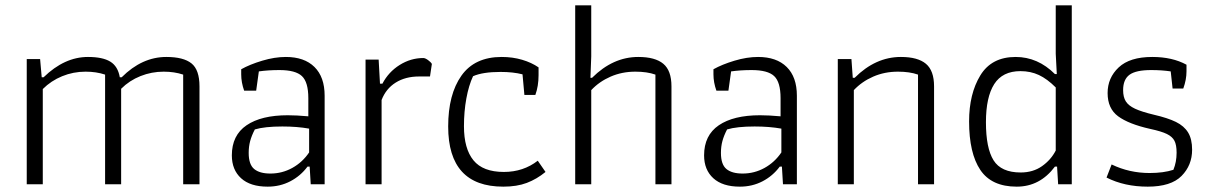

<svg xmlns="http://www.w3.org/2000/svg" viewBox="-20 -689 4528 718"><path d="M80 -468H130L136 -400H143Q221 -476 309 -476Q364 -476 392.5 -458.5Q421 -441 428 -400H435Q511 -476 602 -476Q666 -476 696 -452Q726 -428 726 -366V0H665V-410Q632 -421 592 -421Q547 -421 505.5 -404.5Q464 -388 433 -357V0H373V-410Q340 -421 300 -421Q254 -421 212.5 -404Q171 -387 140 -356V0H80Z M847 -108Q847 -183 902 -220.5Q957 -258 1056 -258Q1089 -258 1133 -254V-322Q1133 -382 1109 -404.5Q1085 -427 1025 -427Q983 -427 948 -422L938 -350H893Q882 -381 882 -411V-430Q914 -448 960.5 -462Q1007 -476 1049 -476Q1118 -476 1156 -438.5Q1194 -401 1194 -331V0H1142L1138 -66H1130Q1104 -31 1065.5 -11Q1027 9 981 9Q916 9 881.5 -22.5Q847 -54 847 -108ZM1136 -119V-208Q1091 -216 1036 -216Q970 -216 933 -205Q921 -182 915.5 -161.5Q910 -141 910 -117Q910 -74 930.5 -57Q951 -40 991 -40Q1035 -40 1073 -61Q1111 -82 1136 -119Z M1347 -466H1396L1401 -376H1410Q1433 -420 1474.5 -446Q1516 -472 1563 -472Q1570 -472 1580.5 -464.5Q1591 -457 1595 -450L1588 -403H1547Q1496 -403 1459.5 -380Q1423 -357 1407 -315V0H1347Z M1656 -216Q1656 -336 1705.5 -406Q1755 -476 1856 -476Q1897 -476 1932.5 -465.5Q1968 -455 1994 -437V-408Q1994 -367 1982 -334H1941L1934 -411Q1899 -420 1852 -420Q1785 -420 1749 -404Q1733 -370 1724 -321Q1715 -272 1715 -217Q1715 -133 1750.5 -89.5Q1786 -46 1864 -46Q1937 -46 1991 -88L2020 -46Q1987 -19 1950 -5Q1913 9 1862 9Q1656 9 1656 -216Z M2131 -669H2191V-478L2188 -398H2194Q2272 -476 2367 -476Q2430 -476 2460.5 -450.5Q2491 -425 2491 -366V0H2431V-410Q2400 -421 2356 -421Q2306 -421 2263.5 -402.5Q2221 -384 2191 -352V0H2131Z M2613 -108Q2613 -183 2668 -220.5Q2723 -258 2822 -258Q2855 -258 2899 -254V-322Q2899 -382 2875 -404.5Q2851 -427 2791 -427Q2749 -427 2714 -422L2704 -350H2659Q2648 -381 2648 -411V-430Q2680 -448 2726.5 -462Q2773 -476 2815 -476Q2884 -476 2922 -438.5Q2960 -401 2960 -331V0H2908L2904 -66H2896Q2870 -31 2831.5 -11Q2793 9 2747 9Q2682 9 2647.5 -22.5Q2613 -54 2613 -108ZM2902 -119V-208Q2857 -216 2802 -216Q2736 -216 2699 -205Q2687 -182 2681.5 -161.5Q2676 -141 2676 -117Q2676 -74 2696.5 -57Q2717 -40 2757 -40Q2801 -40 2839 -61Q2877 -82 2902 -119Z M3113 -468H3164L3169 -398H3176Q3254 -476 3349 -476Q3412 -476 3442.5 -450.5Q3473 -425 3473 -366V0H3413V-410Q3382 -421 3338 -421Q3288 -421 3245.5 -402.5Q3203 -384 3173 -352V0H3113Z M3604 -235Q3604 -338 3646 -407Q3688 -476 3778 -476Q3861 -476 3925 -412H3932L3928 -488V-669H3988V0H3937L3933 -66H3925Q3869 9 3782 9Q3688 9 3646 -53.5Q3604 -116 3604 -235ZM3928 -126V-362Q3896 -394 3865 -408.5Q3834 -423 3796 -423Q3729 -423 3698 -374.5Q3667 -326 3667 -232Q3667 -135 3695.5 -89.5Q3724 -44 3797 -44Q3843 -44 3876.5 -67.5Q3910 -91 3928 -126Z M4118 -25 4137 -74Q4203 -42 4279 -42Q4331 -42 4368 -54Q4380 -83 4380 -118Q4380 -147 4372 -162.5Q4364 -178 4343.5 -188Q4323 -198 4281 -207Q4201 -225 4161.5 -254Q4122 -283 4122 -341Q4122 -398 4163.5 -437Q4205 -476 4289 -476Q4364 -476 4417 -447V-422Q4417 -391 4405 -358H4365L4358 -422Q4325 -427 4285 -427Q4228 -427 4204 -409.5Q4180 -392 4180 -352Q4180 -326 4190 -310Q4200 -294 4224.5 -282.5Q4249 -271 4295 -260Q4347 -248 4377.5 -233Q4408 -218 4423 -193.5Q4438 -169 4438 -129Q4438 -71 4398.5 -31Q4359 9 4272 9Q4185 9 4118 -25Z"/></svg>

Font: Athiti
Style: Regular
Weight: 400
Designer: CadsonDemak Team
Foundry: CadsonDemak
Version: Version 1.033